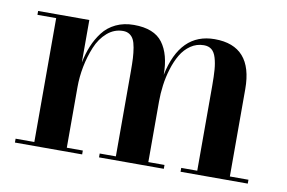

<svg xmlns="http://www.w3.org/2000/svg" viewBox="-57 -565 987 661"><g transform="rotate(10 436.0 -235.0)"><path d="M29 -13.5H94.5V-446.5H29V-460H208V-311.5Q214.5 -343.5 225.5 -370.2Q236.5 -397 254.2 -420.2Q272 -443.5 299.8 -456.8Q327.5 -470 362.5 -470Q433.5 -470 463.2 -430Q493 -390 493 -319V-318.5Q524.5 -470 645 -470Q778 -470 778 -319V-13.5H843V0H608V-13.5H664V-310Q664 -344.5 662.2 -366.8Q660.5 -389 655 -407.5Q649.5 -426 639 -434.5Q628.5 -443 612 -443Q586.5 -443 565.8 -428.8Q545 -414.5 531.8 -392Q518.5 -369.5 509.5 -340.2Q500.5 -311 496.8 -282.2Q493 -253.5 493 -225.5V-13.5H549.5V0H323V-13.5H379.5V-310Q379.5 -338 378.5 -356.5Q377.5 -375 374.5 -392.8Q371.5 -410.5 366.2 -420.8Q361 -431 351.8 -437Q342.5 -443 329.5 -443Q298.5 -443 274 -421.8Q249.5 -400.5 235.8 -367Q222 -333.5 215 -297.2Q208 -261 208 -225.5V-13.5H264V0H29Z"/></g></svg>

Font: Bodoni* 16pt Medium
Style: Regular
Weight: 500
Version: Version 2.3